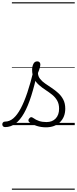

<svg xmlns="http://www.w3.org/2000/svg" viewBox="-104 -1095 674 1680"><path d="M-59 17Q-72 17 -78 9.5Q-84 2 -84 -7Q-84 -16 -78 -23.5Q-72 -31 -60 -31Q-21 -31 12.5 -59.5Q46 -88 76.5 -144.5Q107 -201 135.5 -286Q164 -371 191 -483L226 -474Q199 -350 170 -258Q141 -166 106.5 -105Q72 -44 31 -13.5Q-10 17 -59 17ZM298 19Q256 19 218 7Q180 -5 151 -27Q145 -33 144.5 -41.5Q144 -50 152 -59Q159 -68 166.5 -69.5Q174 -71 183 -65Q211 -45 238.5 -36Q266 -27 303 -27Q354 -27 383.5 -58.5Q413 -90 413 -144Q413 -186 396 -215.5Q379 -245 352 -266.5Q325 -288 295 -307.5Q265 -327 238 -350.5Q211 -374 194 -406Q177 -438 177 -485Q177 -511 187.5 -534.5Q198 -558 222 -558Q235 -558 242 -550.5Q249 -543 249 -530Q249 -519 243.5 -499.5Q238 -480 228 -456Q229 -427 247 -404.5Q265 -382 292 -363.5Q319 -345 349 -325Q379 -305 406 -280.5Q433 -256 450 -223Q467 -190 467 -144Q467 -71 421 -26Q375 19 298 19ZM0 555H550V565H0ZM0 -20H550V0H0ZM0 -505H550V-500H0ZM0 -1075H550V-1065H0Z"/></svg>

Font: Playwrite AR Guides
Style: Regular
Weight: 400
Designer: Veronika Burian, José Scaglione
Foundry: TypeTogether
Version: Version 1.003